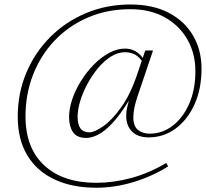

<svg xmlns="http://www.w3.org/2000/svg" viewBox="-20 -730 943 877"><path d="M664 -119.5Q721.5 -119.5 768.8 -155.8Q816 -192 844.2 -256.2Q872.5 -320.5 872.5 -404.5Q872.5 -485.5 836 -549.5Q799.5 -613.5 732.8 -650.8Q666 -688 575.5 -688Q469.5 -688 381.5 -650Q293.5 -612 229.8 -545Q166 -478 131.2 -389.2Q96.5 -300.5 96.5 -198.5Q96.5 -54 182.2 25.5Q268 105 420 105Q497.5 105 578.8 83.2Q660 61.5 739.5 14.5L748 30Q675.5 75.5 590.2 101.5Q505 127.5 419.5 127.5Q310.5 127.5 229.8 90Q149 52.5 105 -20Q61 -92.5 61 -197Q61 -305 100.5 -398.2Q140 -491.5 210.2 -561.5Q280.5 -631.5 374 -670.5Q467.5 -709.5 575.5 -709.5Q678 -709.5 750.8 -671.5Q823.5 -633.5 862 -567.2Q900.5 -501 900.5 -416Q900.5 -324 868.5 -253.2Q836.5 -182.5 781.8 -142.5Q727 -102.5 659.5 -102.5Q609.5 -102.5 583 -129.2Q556.5 -156 556.5 -200.5Q556.5 -222.5 562.5 -246.5L568.5 -270Q526.5 -202 491 -165Q455.5 -128 426.5 -114Q397.5 -100 374.5 -100Q330.5 -100 313 -127Q295.5 -154 295.5 -195Q295.5 -234 310.2 -277.2Q325 -320.5 350.8 -361.5Q376.5 -402.5 409.2 -435.5Q442 -468.5 478.2 -488.2Q514.5 -508 550.5 -508Q601 -508 632 -465.5L643.5 -499.5H679L607.5 -288Q598 -259.5 593.5 -236Q589 -212.5 589 -194Q589 -154.5 609.8 -137Q630.5 -119.5 664 -119.5ZM334.5 -196Q334.5 -125.5 388 -125.5Q411 -125.5 450.8 -152.8Q490.5 -180 533.5 -239.8Q576.5 -299.5 608.5 -396L627.5 -452.5Q610 -475.5 591 -483.5Q572 -491.5 550.5 -491.5Q518 -491.5 486.5 -471.5Q455 -451.5 427.5 -418.5Q400 -385.5 379 -346.2Q358 -307 346.2 -267.8Q334.5 -228.5 334.5 -196Z"/></svg>

Font: Newsreader Text ExtraLight
Style: Italic
Weight: 275
Italic angle: -17°
Designer: Hugues Gentile
Foundry: Production Type
Version: Version 1.001